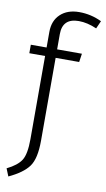

<svg xmlns="http://www.w3.org/2000/svg" viewBox="-102 -791 577 1043"><g transform="rotate(10 186.0 -270.0)"><path d="M253.9 -694.8Q164.1 -694.8 164.1 -606.9V-522.9H300.8L293.9 -476.1H164.1V-19Q164.1 80.1 132.3 123.5Q100.6 167 22.9 203.1L5.9 161.1Q63 133.3 84.5 99.1Q106 64.9 106 -17.1V-476.1H19V-522.9H106V-608.9Q106 -670.9 144.5 -707Q183.1 -743.2 248 -743.2Q313 -743.2 372.1 -714.8L353 -671.9Q300.8 -694.8 253.9 -694.8Z"/></g></svg>

Font: FiraSans-Light
Style: Regular
Weight: 300
Designer: Carrois Corporate & Edenspiekermann AG
Foundry: Carrois Corporate GbR & Edenspiekermann AG
Version: Version 3.106;PS 003.106;hotconv 1.0.70;makeotf.lib2.5.58329